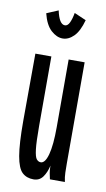

<svg xmlns="http://www.w3.org/2000/svg" viewBox="-78 -682 406 733"><g transform="rotate(10 125.0 -315.5)"><path d="M106 11Q79 11 62 -5Q45 -21 37 -67Q29 -113 29 -202L30 -463H92V-194Q92 -132 95.5 -103Q99 -74 106 -66Q113 -58 122 -58Q139 -58 149 -94.5Q159 -131 159 -201V-463H221V-71Q221 -53 221.5 -35.5Q222 -18 226 0H168Q165 -13 163 -24Q161 -35 161 -52Q155 -25 142 -7Q129 11 106 11ZM151 -642 197 -622Q185 -578 165 -558Q145 -538 122 -538Q99 -538 77 -558Q55 -578 44 -622L89 -641Q100 -589 122 -589Q133 -589 140 -604Q147 -619 151 -642Z"/></g></svg>

Font: Inconsolata UltraCondensed SemiBold
Style: Regular
Weight: 600
Width: 1
Monospace: yes
Designer: Raph Levien, Cyreal, Brenton Simpson
Foundry: Raph Levien, Cyreal, Google
Version: Version 3.001; ttfautohint (v1.8.2.53-6de2)